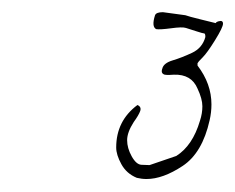

<svg xmlns="http://www.w3.org/2000/svg" viewBox="-20 -544 379 309"><path d="M297.9 -442.4V-438.5Q320.3 -409.2 320.3 -376Q320.3 -363.3 317.4 -350.6Q305.7 -297.9 273.9 -276.9Q242.2 -255.9 215.8 -255.9Q208 -255.9 200.2 -257.8Q183.6 -264.6 175.3 -279.8Q167 -294.9 167 -306.6Q167 -349.6 201.2 -375Q208 -372.1 205.6 -365.2Q203.1 -358.4 195.3 -347.7Q184.6 -331.1 184.6 -318.4Q184.6 -305.7 191.9 -292.5Q199.2 -279.3 207.5 -278.8Q215.8 -278.3 220.7 -278.3L263.7 -293Q290 -309.6 301.8 -349.6Q305.7 -361.3 305.7 -373Q305.7 -384.8 297.9 -401.4Q288.1 -424.8 259.8 -423.8Q251 -422.9 245.1 -423.8Q238.3 -425.8 241.2 -433.6Q243.2 -442.4 257.8 -446.8Q272.5 -451.2 289.1 -459Q305.7 -466.8 310.5 -484.4Q310.5 -490.2 308.6 -490.2Q306.6 -490.2 295.9 -493.7Q285.2 -497.1 279.3 -499Q273.4 -501 255.4 -498.5Q237.3 -496.1 231.4 -497.1Q223.6 -501 229.5 -519.5Q231.4 -524.4 242.2 -524.4L278.3 -519.5Q283.2 -517.6 303.2 -512.7Q323.2 -507.8 327.1 -506.8Q328.1 -508.8 332 -509.8Q338.9 -511.7 338.9 -505.9Q338.9 -500 326.2 -479.5Q313.5 -459 306.2 -451.7Q298.8 -444.3 298.8 -443.4Z"/></svg>

Font: Dawning of a New Day
Style: Regular
Weight: 400
Designer: Kimberly Geswein
Foundry: Kimberly Geswein
Version: Version 1.002 2010